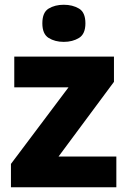

<svg xmlns="http://www.w3.org/2000/svg" viewBox="-20 -787 537 807"><path d="M469 0H26V-98L268 -420H40V-549H459V-443L226 -129H469ZM248 -767Q285 -767 312 -751Q339 -735 339 -689Q339 -644 312 -627.5Q285 -611 248 -611Q211 -611 184.5 -627.5Q158 -644 158 -689Q158 -735 184.5 -751Q211 -767 248 -767Z"/></svg>

Font: Noto Sans Kannada ExtraBold
Style: Regular
Weight: 800
Designer: Jelle Bosma - Monotype Design Team
Foundry: Monotype Imaging Inc.
Version: Version 2.005; ttfautohint (v1.8.4.7-5d5b)